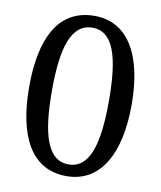

<svg xmlns="http://www.w3.org/2000/svg" viewBox="-83 -790 724 866"><g transform="rotate(10 279.5 -357.0)"><path d="M514.2 -357.9C514.2 -580.6 437 -724.1 280.8 -724.1C115.2 -724.1 44.9 -580.1 44.9 -358.9C44.9 -137.2 115.7 9.8 279.8 9.8C437.5 9.8 514.2 -137.2 514.2 -357.9ZM148.9 -357.9C148.9 -556.2 183.1 -669.9 280.8 -669.9C377 -669.9 410.2 -556.2 410.2 -357.9C410.2 -160.2 377.4 -43.9 279.8 -43.9C183.1 -43.9 148.9 -160.2 148.9 -357.9Z"/></g></svg>

Font: Gandom
Style: Regular
Weight: 400
Foundry: DejaVu fonts team - Redesigned by Saber Rastikerdar - Based on Samim Font
Version: Version 0.8